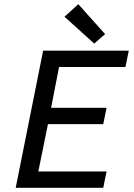

<svg xmlns="http://www.w3.org/2000/svg" viewBox="-20 -897 640 917"><path d="M55 0 186 -655H595L579 -577H262L224 -382H489L473 -304H209L163 -78H489L473 0ZM430 -689 288 -817 354 -877 482 -734Z"/></svg>

Font: Source Code Pro ExtraLight Medium
Style: Italic
Weight: 500
Italic angle: -11°
Monospace: yes
Version: Version 1.016;hotconv 1.0.116;makeotfexe 2.5.65601